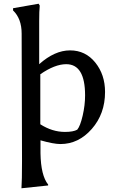

<svg xmlns="http://www.w3.org/2000/svg" viewBox="-20 -761 628 1029"><path d="M190 -648V-417Q273 -491 355.5 -491Q438 -491 490.5 -426Q543 -361 543 -268Q543 -151 472 -70Q401 11 304 11Q267 11 197 -9V60Q199 180 238 228V233L95 248Q98 208 98 102L96 -581Q96 -661 50 -705V-717L187 -741L193 -731Q190 -702 190 -648ZM328 -54Q373 -54 394 -66Q410 -85 423 -141Q436 -197 436 -250Q436 -417 335 -417Q274 -417 196 -363V-95Q260 -54 328 -54Z"/></svg>

Font: Asul
Style: Regular
Weight: 400
Designer: Mariela Monsalve
Foundry: Mariela Monsalve
Version: Version 1.002